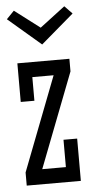

<svg xmlns="http://www.w3.org/2000/svg" viewBox="-50 -696 352 728"><g transform="rotate(-5 126.0 -332.5)"><path d="M27 -318H79V-408H160L22 -50V0H228V-161H176V-57H86L225 -417V-465H27ZM223 -665 127 -592 31 -665 2 -635 127 -528 252 -635Z"/></g></svg>

Font: Stint Ultra Condensed
Style: Regular
Weight: 400
Width: 1
Designer: Astigmatic (AOETI)
Foundry: Astigmatic (AOETI)
Version: Version 1.000